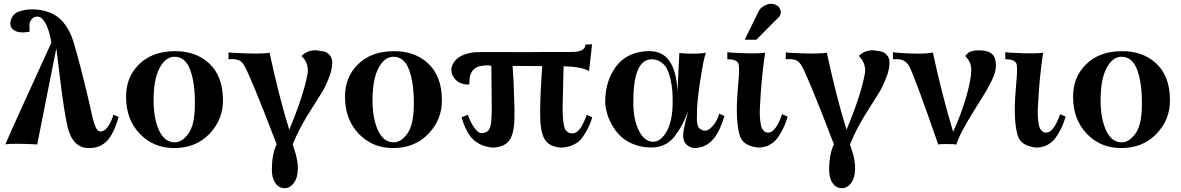

<svg xmlns="http://www.w3.org/2000/svg" viewBox="-20 -756 6183 1005"><path d="M601 -144Q585 -89 565.5 -54Q546 -19 523.5 -4Q501 11 483.5 15Q466 19 444 19Q361 19 334 -91Q324 -135 315.5 -189.5Q307 -244 302.5 -280Q298 -316 288.5 -392.5Q279 -469 275 -503Q272 -489 267 -464.5Q262 -440 249 -374Q236 -308 224.5 -250Q213 -192 201 -131.5Q189 -71 182 -36L175 0Q41 -7 8 0Q17 -24 118.5 -247Q220 -470 249 -533Q248 -538 246.5 -547Q245 -556 239 -579Q233 -602 225.5 -620Q218 -638 205.5 -653Q193 -668 178 -669Q157 -670 145.5 -655.5Q134 -641 134 -623Q134 -605 135 -590Q79 -580 53 -598Q28 -615 36 -647Q44 -679 72 -693Q110 -708 153.5 -707Q197 -706 233 -693Q326 -661 365 -536Q398 -425 438 -257Q443 -236 451 -200.5Q459 -165 463 -147Q467 -129 474 -107.5Q481 -86 488.5 -77Q496 -68 505 -68Q531 -68 550.5 -102Q570 -136 573 -156Z M1147 -235Q1149 -131 1076.5 -55.5Q1004 20 889 19Q782 18 711.5 -56Q641 -130 640 -245Q638 -350 707 -418.5Q776 -487 892 -488Q1004 -490 1075 -424Q1146 -358 1147 -235ZM1000 -204Q1002 -316 976.5 -387.5Q951 -459 894 -459Q846 -459 814.5 -398.5Q783 -338 784 -223Q785 -131 814 -70.5Q843 -10 897 -11Q934 -12 966.5 -57Q999 -102 1000 -204Z M1719 -428Q1719 -392 1701 -347Q1683 -302 1667 -275.5Q1651 -249 1612 -188Q1548 -90 1512 0Q1513 3 1519.5 23Q1526 43 1529 53.5Q1532 64 1535.5 84.5Q1539 105 1539 124Q1539 174 1518 202Q1497 230 1468 229Q1438 228 1420 200.5Q1402 173 1403 126Q1404 50 1428 -1Q1289 -364 1256 -417Q1249 -427 1242 -433.5Q1235 -440 1224 -442.5Q1213 -445 1208.5 -446Q1204 -447 1190.5 -446.5Q1177 -446 1176 -446V-482Q1190 -479 1271.5 -476.5Q1353 -474 1391 -480Q1441 -247 1494 -77Q1569 -256 1590 -370Q1593 -388 1590.5 -402.5Q1588 -417 1583 -428.5Q1578 -440 1572 -447.5Q1566 -455 1562 -459L1558 -463L1561 -466Q1564 -469 1569.5 -473Q1575 -477 1582 -481Q1589 -485 1599 -488Q1609 -491 1619 -492Q1624 -494 1640 -492Q1656 -490 1673.5 -487Q1691 -484 1705 -468.5Q1719 -453 1719 -428Z M2293 -235Q2295 -131 2222.5 -55.5Q2150 20 2035 19Q1928 18 1857.5 -56Q1787 -130 1786 -245Q1784 -350 1853 -418.5Q1922 -487 2038 -488Q2150 -490 2221 -424Q2292 -358 2293 -235ZM2146 -204Q2148 -316 2122.5 -387.5Q2097 -459 2040 -459Q1992 -459 1960.5 -398.5Q1929 -338 1930 -223Q1931 -131 1960 -70.5Q1989 -10 2043 -11Q2080 -12 2112.5 -57Q2145 -102 2146 -204Z M3080 -142Q3068 -102 3051 -72Q3034 -42 3021 -27Q3008 -12 2988.5 -2Q2969 8 2962 9.5Q2955 11 2941 14Q2914 21 2877 9Q2840 -3 2824 -41Q2810 -74 2808 -130.5Q2806 -187 2809 -246Q2810 -287 2814 -344.5Q2818 -402 2818 -410L2663 -411Q2670 -318 2671 -246Q2674 -187 2672.5 -130.5Q2671 -74 2657 -41Q2641 -3 2603.5 9Q2566 21 2540 14Q2538 14 2535 13Q2517 9 2504.5 4.5Q2492 0 2470 -15Q2448 -30 2429 -62Q2410 -94 2396 -142L2429 -155Q2444 -112 2464.5 -85Q2485 -58 2500 -59Q2534 -60 2544.5 -87.5Q2555 -115 2554 -198L2552 -411Q2545 -413 2533.5 -414Q2522 -415 2496.5 -410.5Q2471 -406 2457 -390Q2449 -382 2444.5 -371Q2440 -360 2439 -352.5Q2438 -345 2437.5 -332Q2437 -319 2436 -314Q2380 -311 2354 -353Q2329 -393 2358 -433Q2387 -473 2461 -482Q2469 -484 2598.5 -483.5Q2728 -483 2740 -483Q2788 -484 2973 -484Q3044 -484 3044 -523L3079 -524Q3078 -515 3076.5 -500.5Q3075 -486 3071.5 -455Q3068 -424 3065.5 -403.5Q3063 -383 3063 -384Q3043 -396 3009.5 -402Q2976 -408 2953 -408L2930 -409Q2927 -304 2925 -198Q2925 -113 2936 -85Q2947 -57 2980 -58Q3018 -60 3051 -155Z M3772 -149Q3729 -1 3644 15Q3634 18 3620.5 19Q3607 20 3589.5 12Q3572 4 3562 -15Q3557 -26 3556 -40.5Q3555 -55 3559.5 -79.5Q3564 -104 3568.5 -121Q3573 -138 3583 -176Q3566 -132 3551.5 -104.5Q3537 -77 3514 -46Q3491 -15 3460 0.5Q3429 16 3390 16Q3338 16 3295 -1.5Q3252 -19 3225.5 -46Q3199 -73 3181 -106.5Q3163 -140 3155.5 -170Q3148 -200 3148 -225Q3148 -329 3202 -404.5Q3256 -480 3361 -488Q3443 -494 3482.5 -439Q3522 -384 3526 -277L3536 -479Q3553 -476 3596.5 -475Q3640 -474 3675 -480Q3663 -450 3645 -332.5Q3627 -215 3628 -158V-143Q3627 -128 3628 -121.5Q3629 -115 3631.5 -102.5Q3634 -90 3642 -83Q3650 -76 3662 -73Q3686 -67 3712 -98Q3738 -129 3744 -161ZM3501 -223Q3501 -255 3499 -282Q3497 -309 3489.5 -342Q3482 -375 3470 -397.5Q3458 -420 3435 -434Q3412 -448 3381 -445Q3293 -433 3295 -213Q3296 -127 3325 -70.5Q3354 -14 3399 -14Q3439 -14 3470 -69Q3501 -124 3501 -223Z M4067 -696Q4068 -688 4065 -680Q4062 -672 4058.5 -668Q4055 -664 4045.5 -655Q4036 -646 4034 -644L3939 -548H3878L3950 -695Q3962 -721 3997 -733Q4016 -740 4039 -731.5Q4062 -723 4067 -696ZM4103 -146Q4091 -105 4075 -75Q4059 -45 4046.5 -29.5Q4034 -14 4017.5 -3.5Q4001 7 3993 9.5Q3985 12 3973 14Q3946 21 3906 7Q3866 -7 3853 -44Q3831 -113 3839 -248Q3840 -268 3843 -302.5Q3846 -337 3847.5 -358Q3849 -379 3848.5 -399Q3848 -419 3844 -426Q3832 -446 3787 -446V-483Q3800 -480 3874 -477.5Q3948 -475 3985 -480Q3965 -349 3958 -198Q3956 -172 3957.5 -147Q3959 -122 3962.5 -103Q3966 -84 3976.5 -72.5Q3987 -61 4003 -62Q4041 -64 4074 -158Z M4636 -428Q4636 -392 4618 -347Q4600 -302 4584 -275.5Q4568 -249 4529 -188Q4465 -90 4429 0Q4430 3 4436.5 23Q4443 43 4446 53.5Q4449 64 4452.5 84.5Q4456 105 4456 124Q4456 174 4435 202Q4414 230 4385 229Q4355 228 4337 200.5Q4319 173 4320 126Q4321 50 4345 -1Q4206 -364 4173 -417Q4166 -427 4159 -433.5Q4152 -440 4141 -442.5Q4130 -445 4125.5 -446Q4121 -447 4107.5 -446.5Q4094 -446 4093 -446V-482Q4107 -479 4188.5 -476.5Q4270 -474 4308 -480Q4358 -247 4411 -77Q4486 -256 4507 -370Q4510 -388 4507.5 -402.5Q4505 -417 4500 -428.5Q4495 -440 4489 -447.5Q4483 -455 4479 -459L4475 -463L4478 -466Q4481 -469 4486.5 -473Q4492 -477 4499 -481Q4506 -485 4516 -488Q4526 -491 4536 -492Q4541 -494 4557 -492Q4573 -490 4590.5 -487Q4608 -484 4622 -468.5Q4636 -453 4636 -428Z M5193 -419Q5194 -400 5188.5 -379Q5183 -358 5169 -330Q5155 -302 5145.5 -285.5Q5136 -269 5112.5 -231.5Q5089 -194 5081 -181Q5003 -57 4986 1Q4976 -2 4938 -2Q4900 -2 4891 0Q4769 -351 4740 -408Q4736 -416 4730.5 -422Q4725 -428 4720.5 -432Q4716 -436 4709 -439Q4702 -442 4697.5 -443.5Q4693 -445 4685 -445.5Q4677 -446 4674.5 -446Q4672 -446 4663.5 -446Q4655 -446 4654 -446V-483Q4672 -479 4748 -476Q4824 -473 4863 -481Q4910 -263 4969 -66Q5007 -147 5035 -240.5Q5063 -334 5064 -389Q5064 -403 5061 -415.5Q5058 -428 5053 -436Q5048 -444 5043 -450.5Q5038 -457 5035 -460L5032 -462L5034 -465Q5036 -468 5040 -472Q5044 -476 5050 -480.5Q5056 -485 5066.5 -488Q5077 -491 5090 -492Q5138 -495 5164.5 -479.5Q5191 -464 5193 -419Z M5558 -146Q5546 -105 5530 -75Q5514 -45 5501.5 -29.5Q5489 -14 5472.5 -3.5Q5456 7 5448 9.5Q5440 12 5428 14Q5401 21 5361 7Q5321 -7 5308 -44Q5286 -113 5294 -248Q5295 -268 5298 -302.5Q5301 -337 5302.5 -358Q5304 -379 5303.5 -399Q5303 -419 5299 -426Q5287 -446 5242 -446V-483Q5255 -480 5329 -477.5Q5403 -475 5440 -480Q5420 -349 5413 -198Q5411 -172 5412.5 -147Q5414 -122 5417.5 -103Q5421 -84 5431.5 -72.5Q5442 -61 5458 -62Q5496 -64 5529 -158Z M6104 -235Q6106 -131 6033.5 -55.5Q5961 20 5846 19Q5739 18 5668.5 -56Q5598 -130 5597 -245Q5595 -350 5664 -418.5Q5733 -487 5849 -488Q5961 -490 6032 -424Q6103 -358 6104 -235ZM5957 -204Q5959 -316 5933.5 -387.5Q5908 -459 5851 -459Q5803 -459 5771.5 -398.5Q5740 -338 5741 -223Q5742 -131 5771 -70.5Q5800 -10 5854 -11Q5891 -12 5923.5 -57Q5956 -102 5957 -204Z"/></svg>

Font: GFS Artemisia
Style: Bold
Weight: 700
Designer: Designed by Takis Katsoulidis.
Foundry: Designed by Takis Katsoulidis.
Version: Version 1.0